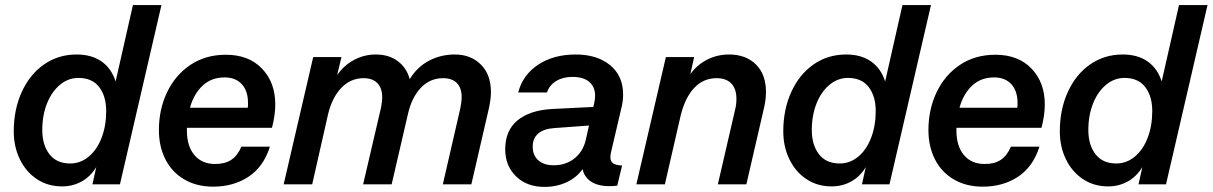

<svg xmlns="http://www.w3.org/2000/svg" viewBox="-20 -724 4762 754"><path d="M502 -704H614L451 0H343L358 -68Q336 -31 301 -11.5Q266 8 224 8Q168 8 125 -20.5Q82 -49 58 -98.5Q34 -148 34 -208Q34 -294 65.5 -363Q97 -432 153 -471Q209 -510 281 -510Q340 -510 379 -482.5Q418 -455 434 -404ZM397 -288Q397 -346 369.5 -382Q342 -418 288 -418Q248 -418 215.5 -391Q183 -364 164.5 -317.5Q146 -271 146 -213Q146 -155 174 -118.5Q202 -82 256 -82Q296 -82 328.5 -109Q361 -136 379 -183Q397 -230 397 -288Z M714 -222V-211Q714 -150 743.5 -115Q773 -80 825 -80Q864 -80 888.5 -96.5Q913 -113 928 -148H1040Q1015 -69 956 -30Q897 9 817 9Q752 9 703.5 -19.5Q655 -48 629.5 -98.5Q604 -149 604 -213Q604 -294 636 -361.5Q668 -429 727.5 -469Q787 -509 867 -509Q957 -509 1009 -454.5Q1061 -400 1061 -314Q1061 -272 1048 -222ZM726 -301H953Q954 -307 954 -319Q954 -367 929.5 -393.5Q905 -420 862 -420Q810 -420 775.5 -387.5Q741 -355 726 -301Z M1908 -362Q1908 -336 1900 -299L1831 0H1719L1788 -300Q1793 -325 1793 -342Q1793 -379 1774 -398Q1755 -417 1720 -417Q1669 -417 1633 -379.5Q1597 -342 1582 -276L1518 0H1406L1476 -300Q1481 -325 1481 -341Q1481 -378 1462 -397.5Q1443 -417 1408 -417Q1357 -417 1320.5 -379Q1284 -341 1268 -274L1206 0H1094L1210 -500H1321L1304 -429Q1330 -467 1370 -488.5Q1410 -510 1456 -510Q1507 -510 1542 -484Q1577 -458 1589 -413Q1618 -461 1664.5 -485.5Q1711 -510 1766 -510Q1829 -510 1868.5 -470.5Q1908 -431 1908 -362Z M2380 -128Q2377 -116 2377 -107Q2377 -90 2388 -82.5Q2399 -75 2423 -74L2404 5Q2393 7 2373 7Q2328 7 2301 -11Q2274 -29 2268 -60Q2245 -27 2205.5 -8.5Q2166 10 2118 10Q2049 10 2006.5 -31.5Q1964 -73 1964 -138Q1964 -211 2012 -251Q2060 -291 2148 -296L2310 -304L2314 -321Q2317 -336 2317 -348Q2317 -383 2294 -402.5Q2271 -422 2228 -422Q2191 -422 2164.5 -406Q2138 -390 2128 -361H2015Q2033 -430 2093.5 -470Q2154 -510 2241 -510Q2325 -510 2376 -468Q2427 -426 2427 -353Q2427 -326 2420 -299ZM2280 -173 2293 -231 2156 -221Q2115 -218 2093.5 -199.5Q2072 -181 2072 -148Q2072 -114 2094 -94.5Q2116 -75 2154 -75Q2202 -75 2235.5 -101.5Q2269 -128 2280 -173Z M2988 -363Q2988 -334 2981 -303L2911 0H2799L2867 -294Q2872 -313 2872 -336Q2872 -375 2852 -396Q2832 -417 2794 -417Q2742 -417 2706 -378.5Q2670 -340 2653 -270L2591 0H2479L2595 -500H2706L2691 -433Q2718 -470 2757.5 -490Q2797 -510 2843 -510Q2909 -510 2948.5 -471Q2988 -432 2988 -363Z M3524 -704H3636L3473 0H3365L3380 -68Q3358 -31 3323 -11.5Q3288 8 3246 8Q3190 8 3147 -20.5Q3104 -49 3080 -98.5Q3056 -148 3056 -208Q3056 -294 3087.5 -363Q3119 -432 3175 -471Q3231 -510 3303 -510Q3362 -510 3401 -482.5Q3440 -455 3456 -404ZM3419 -288Q3419 -346 3391.5 -382Q3364 -418 3310 -418Q3270 -418 3237.5 -391Q3205 -364 3186.5 -317.5Q3168 -271 3168 -213Q3168 -155 3196 -118.5Q3224 -82 3278 -82Q3318 -82 3350.5 -109Q3383 -136 3401 -183Q3419 -230 3419 -288Z M3736 -222V-211Q3736 -150 3765.5 -115Q3795 -80 3847 -80Q3886 -80 3910.5 -96.5Q3935 -113 3950 -148H4062Q4037 -69 3978 -30Q3919 9 3839 9Q3774 9 3725.5 -19.5Q3677 -48 3651.5 -98.5Q3626 -149 3626 -213Q3626 -294 3658 -361.5Q3690 -429 3749.5 -469Q3809 -509 3889 -509Q3979 -509 4031 -454.5Q4083 -400 4083 -314Q4083 -272 4070 -222ZM3748 -301H3975Q3976 -307 3976 -319Q3976 -367 3951.5 -393.5Q3927 -420 3884 -420Q3832 -420 3797.5 -387.5Q3763 -355 3748 -301Z M4610 -704H4722L4559 0H4451L4466 -68Q4444 -31 4409 -11.5Q4374 8 4332 8Q4276 8 4233 -20.5Q4190 -49 4166 -98.5Q4142 -148 4142 -208Q4142 -294 4173.5 -363Q4205 -432 4261 -471Q4317 -510 4389 -510Q4448 -510 4487 -482.5Q4526 -455 4542 -404ZM4505 -288Q4505 -346 4477.5 -382Q4450 -418 4396 -418Q4356 -418 4323.5 -391Q4291 -364 4272.5 -317.5Q4254 -271 4254 -213Q4254 -155 4282 -118.5Q4310 -82 4364 -82Q4404 -82 4436.5 -109Q4469 -136 4487 -183Q4505 -230 4505 -288Z"/></svg>

Font: CBA Beacon Sans Bold
Style: Italic
Weight: 700
Italic angle: -13°
Designer: Wei Huang
Foundry: Wei Huang
Version: Version 1.002